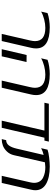

<svg xmlns="http://www.w3.org/2000/svg" viewBox="770 -1350 580 2159"><g transform="rotate(90 1059.5 -270.0)"><path d="M127 -515.1Q158.7 -526.9 203.4 -533.4Q248 -540 286.1 -540Q523.9 -540 523.9 -387.2Q523.9 -357.9 517.1 -330.1L440.9 0H360.8L434.1 -317.9Q441.9 -351.6 441.9 -374Q441.9 -490.2 293 -490.2Q248.5 -490.2 197.5 -477.3Q146.5 -464.4 109.9 -442.9Z M676.8 -278.8 612.8 0H532.7L598.1 -279.8ZM651.9 -515.1Q683.6 -526.9 728.3 -533.4Q772.9 -540 811 -540Q1048.8 -540 1048.8 -387.2Q1048.8 -357.9 1042 -330.1L965.8 0H885.7L959 -317.9Q966.8 -351.6 966.8 -374Q966.8 -490.2 817.9 -490.2Q773.4 -490.2 722.4 -477.3Q671.4 -464.4 634.8 -442.9Z M1416.5 0H1336.4L1447.8 -480H1134.8L1145.5 -529.8H1571.8L1560.5 -480H1527.8Z M1662.6 -515.1Q1692.9 -526.4 1751.5 -533.2Q1810.1 -540 1851.6 -540Q1976.1 -540 2047.4 -498.8Q2118.7 -457.5 2118.7 -377Q2118.7 -357.9 2112.3 -330.1L2036.6 0H1956.5L2029.3 -317.9Q2035.6 -345.7 2035.6 -363.8Q2035.6 -399.9 2019.8 -425.8Q2003.9 -451.7 1976.6 -465.1Q1949.2 -478.5 1920.2 -484.4Q1891.1 -490.2 1858.4 -490.2Q1847.7 -490.2 1804.7 -485.8L1724.6 -137.2Q1713.9 -90.3 1682.9 -58.1Q1651.9 -25.9 1616.5 -12.9Q1581.1 0 1543.5 0L1555.7 -49.8Q1590.8 -49.8 1614 -79.1Q1637.2 -108.4 1651.4 -169.9L1721.7 -471.2Q1675.8 -460.4 1645.5 -442.9Z"/></g></svg>

Font: Pfennig
Style: Italic
Weight: 500
Italic angle: -13°
Version: Version 20120410 ; ttfautohint (v0.8)